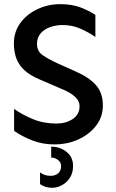

<svg xmlns="http://www.w3.org/2000/svg" viewBox="-20 -685 561 925"><path d="M241.2 10.7Q184.6 10.7 134.8 -8.8Q85 -28.3 47.9 -54.7V-160.2Q87.9 -131.8 139.2 -110.8Q190.4 -89.8 252 -89.8Q297.9 -89.8 330.6 -111.8Q363.3 -133.8 363.3 -172.9Q363.3 -194.3 349.6 -210Q335.9 -225.6 316.4 -237.3Q296.9 -249 276.4 -256.8L171.9 -301.8Q123 -322.3 95.7 -348.6Q68.4 -375 57.6 -406.7Q46.9 -438.5 46.9 -475.6Q46.9 -531.2 77.6 -573.7Q108.4 -616.2 159.7 -640.6Q210.9 -665 269.5 -665Q327.1 -665 368.7 -648.9Q410.2 -632.8 439.5 -613.3V-506.8Q409.2 -528.3 368.7 -546.4Q328.1 -564.5 280.3 -564.5Q252.9 -564.5 224.1 -555.2Q195.3 -545.9 176.8 -525.4Q158.2 -504.9 158.2 -473.6Q158.2 -437.5 186.5 -418.5Q214.8 -399.4 254.9 -380.9L339.8 -342.8Q408.2 -313.5 441.9 -275.4Q475.6 -237.3 475.6 -177.7Q475.6 -122.1 443.4 -80.1Q411.1 -38.1 358.4 -13.7Q305.7 10.7 241.2 10.7ZM231.4 219.7Q211.9 219.7 197.3 214.4Q182.6 209 172.9 202.1V145.5Q194.3 162.1 223.6 162.1Q247.1 162.1 260.7 149.4Q274.4 136.7 274.4 116.2Q274.4 96.7 259.3 85.4Q244.1 74.2 226.6 74.2V21.5Q268.6 21.5 300.3 46.4Q332 71.3 332 114.3Q332 148.4 316.4 171.9Q300.8 195.3 277.8 207.5Q254.9 219.7 231.4 219.7Z"/></svg>

Font: Sen Medium
Style: Regular
Weight: 500
Designer: Kosal Sen, Philatype
Foundry: Philatype
Version: Version 2.000;gftools[0.9.31]